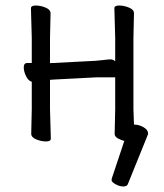

<svg xmlns="http://www.w3.org/2000/svg" viewBox="-20 -504 595 695"><path d="M465 -53H466Q483 -53 499.5 -43.5Q516 -34 516 -21Q516 -18 515 -16L443 162Q440 171 426.5 171Q413 171 398.5 163Q384 155 384 148.5Q384 142 385 141L430 6Q421 4 413 0Q395 -7 395 -20L397 -108V-224H328L174 -216L161 -215V-108L164 -2Q164 8 146.5 8Q129 8 111 0.5Q93 -7 93 -20L95 -108V-208Q83 -211 74.5 -228Q66 -245 66 -260.5Q66 -276 79 -276H95V-367L92 -474Q92 -484 109.5 -484Q127 -484 145 -476.5Q163 -469 163 -456L161 -367V-275Q164 -276 168 -276H173L327 -284Q342 -285 356.5 -287Q371 -289 380.5 -289Q390 -289 397 -282V-367L394 -474Q394 -484 411.5 -484Q429 -484 447 -476.5Q465 -469 465 -456L463 -367V-108Z"/></svg>

Font: LXGW WenKai Lite
Style: Regular
Weight: 400
Designer: LXGW / Fontworks Inc.
Foundry: LXGW / Fontworks Inc.
Version: Version 1.511; March 25, 2025